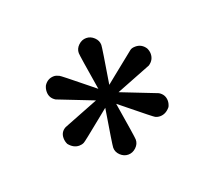

<svg xmlns="http://www.w3.org/2000/svg" viewBox="-67 -773 540 484"><g transform="rotate(-20 203.5 -531.0)"><path d="M172.9 -403.3Q172.9 -410.2 188.5 -504.9L168 -488.3Q110.4 -441.4 107.4 -440.4Q101.6 -437.5 94.7 -437.5Q79.1 -437.5 67.4 -452.1Q63.5 -460 63.5 -468.8Q63.5 -485.4 78.1 -493.2L172.9 -530.3L78.1 -567.4Q63.5 -576.2 63.5 -592.8Q63.5 -601.6 67.4 -609.4Q77.1 -624 93.8 -624Q99.6 -624 107.4 -620.1Q110.4 -619.1 168 -572.3L188.5 -555.7Q172.9 -650.4 172.9 -657.2Q172.9 -668.9 182.1 -677.7Q191.4 -686.5 203.1 -686.5Q214.8 -686.5 224.1 -677.7Q233.4 -668.9 233.4 -657.2Q233.4 -650.4 217.8 -555.7L238.3 -572.3L297.9 -620.1Q302.7 -624 312.5 -624Q329.1 -624 338.9 -609.4Q342.8 -601.6 342.8 -593.8Q342.8 -577.1 328.1 -567.4L233.4 -530.3L328.1 -493.2Q342.8 -484.4 342.8 -467.8Q342.8 -460 338.9 -452.1Q327.1 -437.5 311.5 -437.5Q304.7 -437.5 298.8 -440.4Q295.9 -441.4 238.3 -488.3L217.8 -504.9Q233.4 -410.2 233.4 -403.3Q233.4 -391.6 224.1 -382.8Q214.8 -374 203.1 -374Q191.4 -374 182.1 -382.8Q172.9 -391.6 172.9 -403.3Z"/></g></svg>

Font: FakePearl
Style: Regular
Weight: 400
Version: Version 1.2